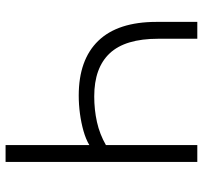

<svg xmlns="http://www.w3.org/2000/svg" viewBox="-40 -706 745 706"><g transform="rotate(90 333.0 -352.5)"><path d="M513 0V-308Q491 -295 461 -286.5Q431 -278 397.5 -273.5Q364 -269 331 -269Q199 -269 129.5 -341Q60 -413 60 -555V-705H122V-561Q122 -440 175.5 -383Q229 -326 334 -326Q383 -326 428 -336Q473 -346 513 -369V-705H575V0Z"/></g></svg>

Font: Nunito Sans 12pt Light
Style: Regular
Weight: 300
Designer: Vernon Adams
Foundry: Vernon Adams
Version: Version 3.101;gftools[0.9.27]